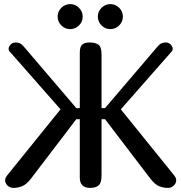

<svg xmlns="http://www.w3.org/2000/svg" viewBox="-20 -916 884 936"><path d="M369 -659Q369 -687 380 -698Q391 -709 418 -709Q444 -709 459.5 -698.5Q475 -688 475 -650V-389H492L748 -689Q758 -701 767.5 -705Q777 -709 787 -709Q803 -709 812.5 -698.5Q822 -688 822 -677Q822 -670 817 -665L569 -383L825 -66Q831 -59 835 -52Q839 -45 839 -37Q839 -23 827.5 -11.5Q816 0 798 0Q778 0 756.5 -8Q735 -16 710 -49L492 -335H475V-60Q475 -24 460.5 -12Q446 0 420 0Q369 0 369 -50V-335H352L134 -49Q109 -16 87.5 -8Q66 0 46 0Q28 0 16.5 -11.5Q5 -23 5 -37Q5 -45 9 -52Q13 -59 19 -66L275 -383L27 -665Q22 -670 22 -677Q22 -688 31.5 -698.5Q41 -709 57 -709Q67 -709 76.5 -705Q86 -701 96 -689L352 -389H369ZM261 -835Q261 -860 279 -878Q297 -896 322 -896Q347 -896 365 -878Q383 -860 383 -835Q383 -810 365 -792Q347 -774 322 -774Q297 -774 279 -792Q261 -810 261 -835ZM457 -835Q457 -860 475 -878Q493 -896 518 -896Q543 -896 561 -878Q579 -860 579 -835Q579 -810 561 -792Q543 -774 518 -774Q493 -774 475 -792Q457 -810 457 -835Z"/></svg>

Font: Marmelad
Style: Regular
Weight: 400
Designer: Manvel Shmavonyan
Foundry: Cyreal
Version: Version 1.110; ttfautohint (v1.8.4.7-5d5b)